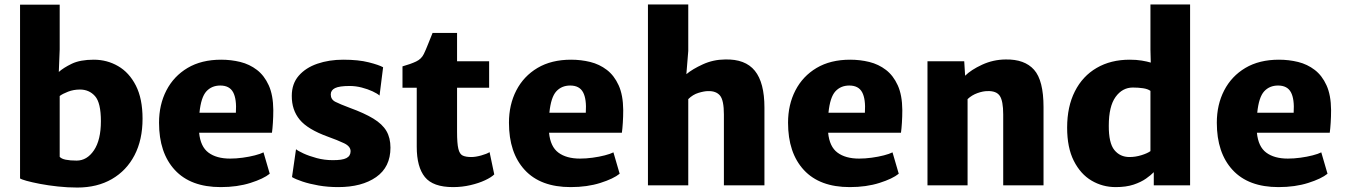

<svg xmlns="http://www.w3.org/2000/svg" viewBox="-20 -832 6037 862"><path d="M327 10Q283 10 239.5 5.2Q196 0.5 159.5 -6.5Q123 -13.5 99 -20.2Q75 -27 70 -31V-811H248V-610L244 -509Q264.5 -527.5 302.2 -545.8Q340 -564 401 -564Q460.5 -564 510.2 -535.2Q560 -506.5 590 -447.8Q620 -389 620 -299Q620 -204.5 584 -135.2Q548 -66 482.2 -28Q416.5 10 327 10ZM248 -128Q255.5 -119 275.2 -115Q295 -111 324 -111Q370.5 -111 401.8 -157.2Q433 -203.5 433 -288Q433 -370.5 406.8 -400.2Q380.5 -430 339 -430Q310.5 -430 285.8 -420.5Q261 -411 248 -401Z M971 8Q836 8 765 -68.8Q694 -145.5 694 -281Q694 -362 727 -426Q760 -490 822.2 -527Q884.5 -564 973 -564Q1017.5 -564 1059 -553.8Q1100.5 -543.5 1133.5 -518.2Q1166.5 -493 1186.5 -449Q1206.5 -405 1207 -338Q1207 -308 1205.2 -281Q1203.5 -254 1201 -236H874Q880 -173.5 916 -146.8Q952 -120 1013 -120Q1040 -120 1069.5 -124Q1099 -128 1124.2 -134.5Q1149.5 -141 1163 -148L1191 -52Q1163.5 -29.5 1104.5 -10.8Q1045.5 8 971 8ZM969 -448Q930.5 -448 906.5 -421.8Q882.5 -395.5 875.5 -326H1039Q1043 -387 1026.8 -417.5Q1010.5 -448 969 -448Z M1291 -37 1309 -162Q1317 -155 1342.2 -143.2Q1367.5 -131.5 1402 -122.2Q1436.5 -113 1473 -113Q1516.5 -112.5 1535.2 -122.2Q1554 -132 1554 -153Q1554 -175 1524.5 -189Q1495 -203 1453 -218Q1361.5 -251 1325.5 -294.8Q1289.5 -338.5 1290 -402Q1290 -456 1321.2 -492Q1352.5 -528 1405 -546Q1457.5 -564 1521 -564Q1589.5 -564 1635.5 -552.2Q1681.5 -540.5 1700 -530L1684 -403Q1674 -412 1652.5 -422Q1631 -432 1604 -439Q1577 -446 1550 -446Q1503.5 -446 1484.2 -436.5Q1465 -427 1465 -408Q1465 -385.5 1485.5 -375Q1506 -364.5 1550 -348Q1616 -324 1656.2 -299.5Q1696.5 -275 1714.8 -244Q1733 -213 1733 -169Q1733 -82 1668.8 -37Q1604.5 8 1498 8Q1452 8 1410.5 0.8Q1369 -6.5 1337.8 -17Q1306.5 -27.5 1291 -37Z M2014 8Q1924 8 1887.5 -37.2Q1851 -82.5 1851 -173V-438H1787V-534Q1824 -544.5 1848 -555.8Q1872 -567 1883 -590Q1891.5 -607.5 1902 -634.2Q1912.5 -661 1922 -684H2032V-557H2176V-438H2032V-240Q2032 -188 2037.8 -164Q2043.5 -140 2057.5 -133.5Q2071.5 -127 2096 -127Q2115 -127 2140.2 -134Q2165.5 -141 2178 -149L2199 -49Q2186 -36 2157.8 -22.8Q2129.5 -9.5 2092 -0.8Q2054.5 8 2014 8Z M2542 8Q2407 8 2336 -68.8Q2265 -145.5 2265 -281Q2265 -362 2298 -426Q2331 -490 2393.2 -527Q2455.5 -564 2544 -564Q2588.5 -564 2630 -553.8Q2671.5 -543.5 2704.5 -518.2Q2737.5 -493 2757.5 -449Q2777.5 -405 2778 -338Q2778 -308 2776.2 -281Q2774.5 -254 2772 -236H2445Q2451 -173.5 2487 -146.8Q2523 -120 2584 -120Q2611 -120 2640.5 -124Q2670 -128 2695.2 -134.5Q2720.5 -141 2734 -148L2762 -52Q2734.5 -29.5 2675.5 -10.8Q2616.5 8 2542 8ZM2540 -448Q2501.5 -448 2477.5 -421.8Q2453.5 -395.5 2446.5 -326H2610Q2614 -387 2597.8 -417.5Q2581.5 -448 2540 -448Z M2889 0V-812H3070V-603L3061.5 -499Q3089 -522 3135.5 -543.2Q3182 -564.5 3235 -565Q3326 -567.5 3369 -514.2Q3412 -461 3412 -349V0H3230V-318Q3230 -382 3212.5 -403Q3195 -424 3159 -423Q3142 -423 3116.2 -415.2Q3090.5 -407.5 3070 -387V0Z M3795 8Q3660 8 3589 -68.8Q3518 -145.5 3518 -281Q3518 -362 3551 -426Q3584 -490 3646.2 -527Q3708.5 -564 3797 -564Q3841.5 -564 3883 -553.8Q3924.5 -543.5 3957.5 -518.2Q3990.5 -493 4010.5 -449Q4030.5 -405 4031 -338Q4031 -308 4029.2 -281Q4027.5 -254 4025 -236H3698Q3704 -173.5 3740 -146.8Q3776 -120 3837 -120Q3864 -120 3893.5 -124Q3923 -128 3948.2 -134.5Q3973.5 -141 3987 -148L4015 -52Q3987.5 -29.5 3928.5 -10.8Q3869.5 8 3795 8ZM3793 -448Q3754.5 -448 3730.5 -421.8Q3706.5 -395.5 3699.5 -326H3863Q3867 -387 3850.8 -417.5Q3834.5 -448 3793 -448Z M4144 0V-557H4309L4313 -492Q4339.5 -518.5 4389.2 -541.5Q4439 -564.5 4495 -565Q4580 -566.5 4622.5 -518.8Q4665 -471 4665 -351V0H4484V-318Q4484 -379 4468.5 -401.8Q4453 -424.5 4413 -423Q4393.5 -423 4368.2 -414Q4343 -405 4324 -387V0Z M4989 8Q4930 8 4880.5 -21.2Q4831 -50.5 4801 -109.8Q4771 -169 4771 -259Q4771 -353.5 4805.8 -422Q4840.5 -490.5 4903.8 -527.2Q4967 -564 5052 -564Q5082.5 -564 5106.2 -560Q5130 -556 5146.5 -551L5145 -610V-812H5323V0H5160V-59Q5147.5 -46 5125.2 -30.2Q5103 -14.5 5069.5 -3.2Q5036 8 4989 8ZM4958 -268Q4957.5 -190 4983 -158.5Q5008.5 -127 5051 -127Q5077.5 -127 5104.2 -135.2Q5131 -143.5 5145 -153.5V-424Q5133.5 -432.5 5112.2 -435.8Q5091 -439 5066 -439Q5019 -439 4988.5 -396.8Q4958 -354.5 4958 -268Z M5720 8Q5585 8 5514 -68.8Q5443 -145.5 5443 -281Q5443 -362 5476 -426Q5509 -490 5571.2 -527Q5633.5 -564 5722 -564Q5766.5 -564 5808 -553.8Q5849.5 -543.5 5882.5 -518.2Q5915.5 -493 5935.5 -449Q5955.5 -405 5956 -338Q5956 -308 5954.2 -281Q5952.5 -254 5950 -236H5623Q5629 -173.5 5665 -146.8Q5701 -120 5762 -120Q5789 -120 5818.5 -124Q5848 -128 5873.2 -134.5Q5898.5 -141 5912 -148L5940 -52Q5912.5 -29.5 5853.5 -10.8Q5794.5 8 5720 8ZM5718 -448Q5679.5 -448 5655.5 -421.8Q5631.5 -395.5 5624.5 -326H5788Q5792 -387 5775.8 -417.5Q5759.5 -448 5718 -448Z"/></svg>

Font: Merriweather Sans ExtraBold
Style: Regular
Weight: 800
Designer: Eben Sorkin
Foundry: Eben Sorkin
Version: Version 2.001; ttfautohint (v1.8.3)